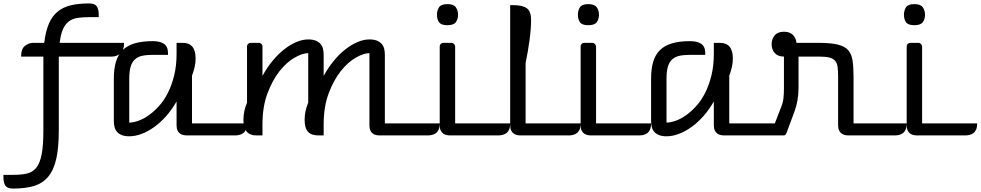

<svg xmlns="http://www.w3.org/2000/svg" viewBox="-63 -790 5720 1120"><path d="M190 -460H60Q60 -504 82 -522Q104 -540 130 -540H195Q203 -607 222 -651.5Q241 -696 273.5 -722.5Q306 -749 351.5 -759.5Q397 -770 457 -770Q489 -770 501 -754Q513 -738 513 -701V-690H457Q419 -690 389.5 -685.5Q360 -681 339 -665.5Q318 -650 304.5 -620Q291 -590 285 -540H661Q661 -496 639 -478Q617 -460 591 -460H280V-30Q280 72 265 137.5Q250 203 217.5 241.5Q185 280 134.5 295Q84 310 13 310Q-19 310 -31 294Q-43 278 -43 241V230H13Q60 230 93.5 222.5Q127 215 148.5 188.5Q170 162 180 110.5Q190 59 190 -30Z M691 -75Q715 -75 744.5 -85.5Q774 -96 804.5 -117.5Q835 -139 864.5 -171.5Q894 -204 916.5 -248.5Q939 -293 953 -350Q967 -407 967 -477V-540H1003Q1078 -540 1078 -449Q1078 -422 1072 -397Q1066 -372 1057 -349V-70H1378Q1378 -48 1372 -34.5Q1366 -21 1356 -13.5Q1346 -6 1333.5 -3Q1321 0 1308 0H1028Q1017 0 1006 -2.5Q995 -5 986.5 -11.5Q978 -18 972.5 -29.5Q967 -41 967 -60V-198Q940 -151 907 -113.5Q874 -76 838 -50Q802 -24 764.5 -9.5Q727 5 691 5Q665 5 647.5 -2Q630 -9 619.5 -21Q609 -33 605 -49.5Q601 -66 601 -85V-331Q601 -387 613 -428.5Q625 -470 652 -497Q679 -524 722.5 -537Q766 -550 828 -550Q871 -550 894 -534Q917 -518 917 -480V-470H828Q792 -470 766.5 -464.5Q741 -459 724 -443.5Q707 -428 699 -401Q691 -374 691 -331Z M1432 0Q1357 0 1357 -91Q1357 -118 1362.5 -143Q1368 -168 1378 -191V-520Q1378 -528 1384 -534Q1390 -540 1398 -540H1448Q1456 -540 1462 -534Q1468 -528 1468 -520V-347Q1494 -395 1526.5 -434.5Q1559 -474 1594 -501.5Q1629 -529 1665 -544.5Q1701 -560 1735 -560Q1761 -560 1778.5 -553Q1796 -546 1806.5 -534Q1817 -522 1821 -505.5Q1825 -489 1825 -470V-347Q1851 -395 1883.5 -434.5Q1916 -474 1951 -501.5Q1986 -529 2022 -544.5Q2058 -560 2092 -560Q2118 -560 2135.5 -553Q2153 -546 2163.5 -534Q2174 -522 2178 -505.5Q2182 -489 2182 -470V-70H2502Q2502 -48 2496 -34.5Q2490 -21 2480 -13.5Q2470 -6 2457.5 -3Q2445 0 2432 0H2152Q2141 0 2130 -2.5Q2119 -5 2110.5 -11.5Q2102 -18 2097 -29.5Q2092 -41 2092 -60V-480Q2059 -480 2013 -454Q1967 -428 1925.5 -376Q1884 -324 1854.5 -246Q1825 -168 1825 -63V0H1795Q1753 0 1733.5 -21.5Q1714 -43 1714 -91Q1714 -118 1719.5 -143Q1725 -168 1735 -191V-480Q1702 -480 1656 -454Q1610 -428 1568.5 -376Q1527 -324 1497.5 -246Q1468 -168 1468 -63V0Z M2913 -70Q2913 -48 2907 -34.5Q2901 -21 2891 -13.5Q2881 -6 2868.5 -3Q2856 0 2843 0H2563Q2552 0 2541 -2.5Q2530 -5 2521.5 -11.5Q2513 -18 2507.5 -29.5Q2502 -41 2502 -60V-520Q2502 -528 2508 -534Q2514 -540 2522 -540H2571Q2579 -540 2585 -534Q2591 -528 2592 -520V-70ZM2486 -704Q2486 -729 2498 -747.5Q2510 -766 2547 -766Q2583 -766 2596 -747.5Q2609 -729 2609 -704Q2609 -678 2596 -660.5Q2583 -643 2547 -643Q2510 -643 2498 -660.5Q2486 -678 2486 -704Z M3003 -70H3324Q3324 -48 3318 -34.5Q3312 -21 3302 -13.5Q3292 -6 3279.5 -3Q3267 0 3254 0H2974Q2963 0 2952 -2.5Q2941 -5 2932.5 -11.5Q2924 -18 2918.5 -29.5Q2913 -41 2913 -60V-760H2930Q2986 -760 3010.5 -741.5Q3035 -723 3035 -675Q3035 -622 3026 -556Q3017 -490 3003 -422Z M3735 -70Q3735 -48 3729 -34.5Q3723 -21 3713 -13.5Q3703 -6 3690.5 -3Q3678 0 3665 0H3385Q3374 0 3363 -2.5Q3352 -5 3343.5 -11.5Q3335 -18 3329.5 -29.5Q3324 -41 3324 -60V-520Q3324 -528 3330 -534Q3336 -540 3344 -540H3393Q3401 -540 3407 -534Q3413 -528 3414 -520V-70ZM3308 -704Q3308 -729 3320 -747.5Q3332 -766 3369 -766Q3405 -766 3418 -747.5Q3431 -729 3431 -704Q3431 -678 3418 -660.5Q3405 -643 3369 -643Q3332 -643 3320 -660.5Q3308 -678 3308 -704Z M3825 -75Q3849 -75 3878.5 -85.5Q3908 -96 3938.5 -117.5Q3969 -139 3998.5 -171.5Q4028 -204 4050.5 -248.5Q4073 -293 4087 -350Q4101 -407 4101 -477V-540H4137Q4212 -540 4212 -449Q4212 -422 4206 -397Q4200 -372 4191 -349V-70H4512Q4512 -48 4506 -34.5Q4500 -21 4490 -13.5Q4480 -6 4467.5 -3Q4455 0 4442 0H4162Q4151 0 4140 -2.5Q4129 -5 4120.5 -11.5Q4112 -18 4106.5 -29.5Q4101 -41 4101 -60V-198Q4074 -151 4041 -113.5Q4008 -76 3972 -50Q3936 -24 3898.5 -9.5Q3861 5 3825 5Q3799 5 3781.5 -2Q3764 -9 3753.5 -21Q3743 -33 3739 -49.5Q3735 -66 3735 -85V-331Q3735 -387 3747 -428.5Q3759 -470 3786 -497Q3813 -524 3856.5 -537Q3900 -550 3962 -550Q4005 -550 4028 -534Q4051 -518 4051 -480V-470H3962Q3926 -470 3900.5 -464.5Q3875 -459 3858 -443.5Q3841 -428 3833 -401Q3825 -374 3825 -331Z M4524 -12Q4519 0 4507 0H4451Q4437 0 4437 -13Q4437 -20 4441 -29L4495 -169Q4505 -194 4507.5 -220.5Q4510 -247 4510 -274V-460Q4474 -460 4456 -481Q4438 -502 4438 -532Q4438 -562 4456 -583.5Q4474 -605 4510 -605Q4544 -605 4562.5 -586Q4581 -567 4583 -540H4713Q4783 -540 4824 -530Q4865 -520 4885 -497Q4905 -474 4910.5 -435.5Q4916 -397 4916 -340V-70H5226Q5226 -48 5220 -34.5Q5214 -21 5204 -13.5Q5194 -6 5181.5 -3Q5169 0 5156 0H4887Q4876 0 4865 -2.5Q4854 -5 4845.5 -11.5Q4837 -18 4831.5 -29.5Q4826 -41 4826 -60V-340Q4826 -376 4823 -399Q4820 -422 4808.5 -435.5Q4797 -449 4774.5 -454.5Q4752 -460 4713 -460H4595V-274Q4595 -240 4589 -205Q4583 -170 4571 -138Z M5637 -70Q5637 -48 5631 -34.5Q5625 -21 5615 -13.5Q5605 -6 5592.5 -3Q5580 0 5567 0H5287Q5276 0 5265 -2.5Q5254 -5 5245.5 -11.5Q5237 -18 5231.5 -29.5Q5226 -41 5226 -60V-520Q5226 -528 5232 -534Q5238 -540 5246 -540H5295Q5303 -540 5309 -534Q5315 -528 5316 -520V-70ZM5210 -704Q5210 -729 5222 -747.5Q5234 -766 5271 -766Q5307 -766 5320 -747.5Q5333 -729 5333 -704Q5333 -678 5320 -660.5Q5307 -643 5271 -643Q5234 -643 5222 -660.5Q5210 -678 5210 -704Z"/></svg>

Font: Warnes
Style: Regular
Weight: 400
Designer: Eduardo Rodriguez Tunni
Foundry: Eduardo Rodriguez Tunni
Version: Version 1.001